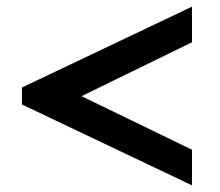

<svg xmlns="http://www.w3.org/2000/svg" viewBox="-20 -619 661 577"><path d="M46 -305V-356L557 -599V-492L225 -330L557 -169V-62Z"/></svg>

Font: Taviraj Black
Style: Regular
Weight: 900
Designer: Katatrad Team
Foundry: CadsonDemak
Version: Version 1.001